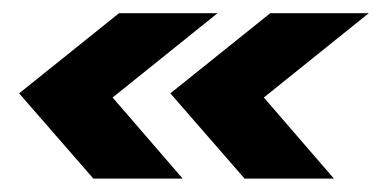

<svg xmlns="http://www.w3.org/2000/svg" viewBox="-20 -354 579 291"><path d="M121.5 -83.3 9 -212.5 160.4 -334H309.7L150.7 -206.2L256.9 -83.3ZM350.7 -83.3 238.2 -212.5 389.6 -334H538.9L379.9 -206.2L486.1 -83.3Z"/></svg>

Font: Afacad
Style: Italic
Weight: 400
Italic angle: -14°
Designer: Kristian Moeller
Foundry: Dicotype
Version: Version 1.000